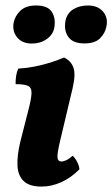

<svg xmlns="http://www.w3.org/2000/svg" viewBox="-20 -679 414 708"><path d="M133.4 9Q87.9 9 66.9 -11.6Q46 -32.2 44.4 -68.9Q42.9 -105.6 54.4 -154.3L83.9 -270.1Q95.3 -313.3 96.2 -334.5Q97.1 -355.6 83.6 -362.2Q70.1 -368.7 37.6 -368.7Q37.2 -383.3 39.4 -398.6Q41.7 -413.8 47.3 -426Q76.4 -427.5 106.7 -433.4Q137 -439.4 165.1 -448.1Q193.1 -456.9 216.1 -467Q242.4 -454.5 251 -429Q259.6 -403.4 247.3 -351.9L202.2 -162Q190.3 -112 192 -97.7Q193.7 -83.5 206.1 -83.5Q214.1 -83.5 224.7 -88.4Q235.3 -93.3 247.7 -104.6Q256.7 -97 264.1 -83Q271.5 -69 273 -54.9Q241.9 -23.3 205.9 -7.2Q169.8 9 133.4 9ZM97.6 -518.4Q61.6 -518.4 43.2 -541.2Q24.7 -563.9 30.3 -595.7Q35.3 -620.4 55.3 -639.6Q75.3 -658.8 113.2 -658.8Q156.2 -658.8 171.4 -634.8Q186.5 -610.8 180 -575.4Q174.9 -550.7 151.9 -534.6Q128.9 -518.4 97.6 -518.4ZM291.1 -518.9Q249.1 -518.9 231.9 -542.9Q214.7 -566.9 221.8 -603.8Q227.9 -631.1 250.4 -644.9Q272.9 -658.8 304.8 -658.8Q340.2 -658.8 359.6 -636.6Q379.1 -614.3 372.5 -581.5Q368 -557.3 349.3 -538.1Q330.6 -518.9 291.1 -518.9Z"/></svg>

Font: Vollkorn
Style: Italic
Weight: 400
Italic angle: -11°
Designer: Friedrich Althausen
Foundry: Friedrich Althausen
Version: Version 5.001